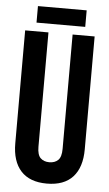

<svg xmlns="http://www.w3.org/2000/svg" viewBox="-57 -856 512 903"><g transform="rotate(5 199.0 -405.0)"><path d="M145 -700V-160Q145 -122 160.5 -107Q176 -92 202 -92Q228 -92 243.5 -107Q259 -122 259 -160V-700H363V-167Q363 -82 321.5 -36.5Q280 9 199 9Q118 9 76.5 -36.5Q35 -82 35 -167V-700ZM315 -819V-741H85V-819Z"/></g></svg>

Font: SVN-Bebas Neue
Style: Bold
Weight: 700
Designer: Ryoichi Tsunekawa
Foundry: Ryoichi Tsunekawa
Version: Version 1.300; ttfautohint (v1.7.9-c794)